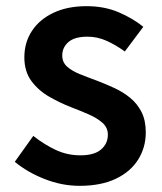

<svg xmlns="http://www.w3.org/2000/svg" viewBox="-20 -589 527 623"><path d="M238 14Q181 14 125 -8Q69 -30 28 -64L88 -148Q125 -119 162 -102Q199 -85 241 -85Q286 -85 308 -104Q330 -123 330 -152Q330 -175 312.5 -190.5Q295 -206 267.5 -218Q240 -230 211 -241Q175 -255 140 -275Q105 -295 82 -326Q59 -357 59 -403Q59 -451 83.5 -488.5Q108 -526 153.5 -547.5Q199 -569 261 -569Q319 -569 365.5 -549Q412 -529 445 -502L385 -422Q356 -443 326 -456.5Q296 -470 264 -470Q222 -470 202 -452.5Q182 -435 182 -409Q182 -387 197.5 -373Q213 -359 239 -348.5Q265 -338 295 -327Q324 -316 352 -303Q380 -290 403 -271Q426 -252 439.5 -225Q453 -198 453 -159Q453 -111 428.5 -71.5Q404 -32 356 -9Q308 14 238 14Z"/></svg>

Font: Noto Sans HK Thin SemiBold
Style: Regular
Weight: 600
Version: Version 2.004-H2;hotconv 1.0.118;makeotfexe 2.5.65603